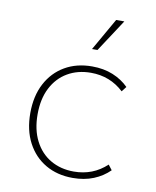

<svg xmlns="http://www.w3.org/2000/svg" viewBox="-81 -759 677 831"><g transform="rotate(10 258.0 -343.0)"><path d="M295 10Q227 10 175.5 -20Q124 -50 95 -105Q66 -160 66 -235Q66 -310 95 -365Q124 -420 175.5 -450Q227 -480 295 -480Q346 -480 386.5 -463.5Q427 -447 456 -418L439 -396Q409 -424 373 -438Q337 -452 295 -452Q237 -452 192.5 -426Q148 -400 123 -351.5Q98 -303 98 -235Q98 -168 123 -119Q148 -70 192.5 -44Q237 -18 295 -18Q337 -18 373 -32Q409 -46 439 -74L456 -52Q427 -23 386.5 -6.5Q346 10 295 10ZM281 -554 362 -696H398L305 -554Z"/></g></svg>

Font: Gantari Thin
Style: Regular
Weight: 250
Designer: Anugrah Pasau
Foundry: Lafontype
Version: Version 1.000